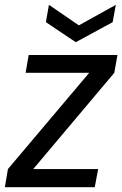

<svg xmlns="http://www.w3.org/2000/svg" viewBox="-30 -776 507 796"><path d="M457 -547.9 443.8 -474.1 107.9 -75.2H377L362.8 0H-9.8L2.9 -75.2L339.8 -474.1H76.2L88.9 -547.9ZM296.9 -670.9 450.2 -755.9 437 -684.1 284.2 -601.1 160.2 -684.1 172.9 -755.9Z"/></svg>

Font: SVN-Poppins
Style: Italic
Weight: 400
Italic angle: -10°
Designer: Ninad Kale (Devanagari), Jonny Pinhorn (Latin)
Foundry: Indian Type Foundry
Version: Version 3.002 2017